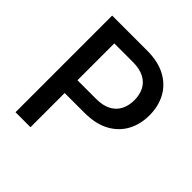

<svg xmlns="http://www.w3.org/2000/svg" viewBox="-192 -875 1022 1022"><g transform="rotate(45 319.0 -364.0)"><path d="M77.1 0V-727.5H340.3Q423.3 -727.5 479.7 -697Q536.1 -666.5 564.7 -613.5Q593.3 -560.5 593.3 -492.7Q593.3 -424.8 564.5 -371.6Q535.6 -318.4 479 -287.8Q422.4 -257.3 338.9 -257.3H154.8V-353.5H329.6Q381.3 -353.5 414.6 -371.3Q447.8 -389.2 463.6 -420.7Q479.5 -452.1 479.5 -492.7Q479.5 -533.2 463.6 -564.5Q447.8 -595.7 414.3 -613.3Q380.9 -630.9 328.6 -630.9H189.9V0Z"/></g></svg>

Font: V-Inter
Style: Medium-500
Weight: 500
Designer: Rasmus Andersson
Foundry: rsms
Version: Version 4.000;git-4146feb